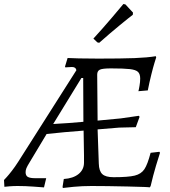

<svg xmlns="http://www.w3.org/2000/svg" viewBox="-53 -930 851 960"><path d="M367 -117V-153L365 -277L269 -269L180 -260L96 -120Q83 -99 79 -89Q75 -79 75 -69Q75 -52 86 -45.5Q97 -39 124 -39H178L167 7Q155 6 114 3Q73 0 35 0Q15 0 -4.5 1.5Q-24 3 -31 4L-33 -30Q-30 -33 -19.5 -44.5Q-9 -56 6.5 -76Q22 -96 38 -121L329 -579Q326 -595 307 -595Q297 -595 287 -594Q277 -593 274 -593L272 -597L285 -640Q299 -639 341.5 -638Q384 -637 438 -637Q555 -637 619.5 -639.5Q684 -642 726 -649L728 -643Q726 -637 719.5 -616Q713 -595 703.5 -557Q694 -519 686 -478L639 -474Q641 -480 644.5 -500.5Q648 -521 648 -537Q648 -560 637 -570.5Q626 -581 596.5 -584.5Q567 -588 502 -588Q459 -588 446 -581.5Q433 -575 433 -557L435 -327L551 -338L641 -351L645 -346L626 -294L543 -292L435 -283L441 -112Q442 -75 458.5 -59.5Q475 -44 515 -44Q588 -44 620.5 -52Q653 -60 669 -84Q685 -108 700 -166L744 -171L747 -166Q742 -152 727 -101.5Q712 -51 700 1L695 7Q697 5 586.5 2.5Q476 0 404 0Q358 0 315.5 4Q273 8 261 10L260 3L266 -35Q313 -38 340 -60Q367 -82 367 -117ZM364 -321 363 -540H354L213 -310L293 -315ZM443 -716 434 -718 414 -737Q459 -786 505 -840Q551 -894 564 -910L574 -908L612 -867L611 -856Q596 -845 546 -804Q496 -763 443 -716Z"/></svg>

Font: Alegreya SC
Style: Italic
Weight: 400
Italic angle: -7°
Designer: Juan Pablo del Peral
Foundry: Huerta Tipografica
Version: Version 2.007; ttfautohint (v1.6)